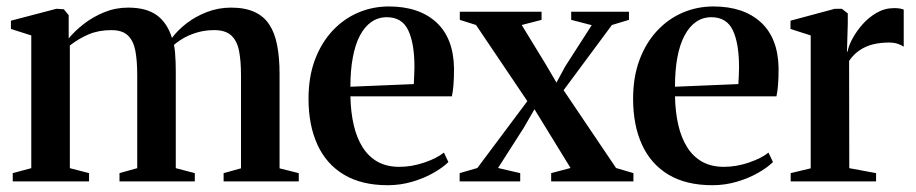

<svg xmlns="http://www.w3.org/2000/svg" viewBox="-20 -548 2768 580"><path d="M18.5 0V-25L74.5 -40V-441L13 -460.5V-485.5L150.5 -521.5L173 -520L187.5 -502V-432Q205.5 -454 233 -475.5Q260.5 -497 294.8 -511Q329 -525 367 -525Q422 -525 453.5 -502.2Q485 -479.5 499.5 -433.5Q517 -457 544 -477.8Q571 -498.5 605.5 -511.8Q640 -525 678 -525Q719.5 -525 748 -512.2Q776.5 -499.5 793.2 -474.2Q810 -449 817.2 -411.5Q824.5 -374 824.5 -324.5V-39.5L882.5 -25V0H655.5V-25L708 -39.5V-322Q708 -364.5 702 -394.8Q696 -425 678.5 -441Q661 -457 627.5 -457Q602 -457 580.2 -451.2Q558.5 -445.5 540 -435.8Q521.5 -426 505.5 -412.5Q507.5 -403 508.8 -389.2Q510 -375.5 510.5 -360.2Q511 -345 511 -330.5V-40L568.5 -25V0H341V-25L394.5 -40V-322.5Q394.5 -365 388.8 -395Q383 -425 366.2 -441Q349.5 -457 316.5 -457Q277.5 -457 247.2 -444Q217 -431 191 -410.5V-40L249 -25V0Z M1151.5 11.5Q1072 11.5 1018.8 -20.5Q965.5 -52.5 938.8 -111.2Q912 -170 912 -249.5Q912 -315.5 931.2 -367Q950.5 -418.5 984.2 -454.8Q1018 -491 1061.8 -509.8Q1105.5 -528.5 1154.5 -528.5Q1245.5 -528.5 1297.8 -480.8Q1350 -433 1351.5 -342Q1351.5 -310.5 1349.8 -290.2Q1348 -270 1345 -257H1038.5Q1039.5 -209.5 1048.5 -170.5Q1057.5 -131.5 1075.5 -103Q1093.5 -74.5 1121 -59.2Q1148.5 -44 1186.5 -44Q1223.5 -44 1261.2 -56.8Q1299 -69.5 1321 -87L1334.5 -58.5Q1318 -42 1289.5 -25.8Q1261 -9.5 1225.2 1Q1189.5 11.5 1151.5 11.5ZM1038.5 -286 1230 -294Q1231 -307 1231.2 -319.5Q1231.5 -332 1232 -345Q1232 -417 1213.2 -456.5Q1194.5 -496 1148.5 -496Q1122.5 -496 1102 -481.8Q1081.5 -467.5 1067.2 -440.5Q1053 -413.5 1045.8 -374.5Q1038.5 -335.5 1038.5 -286Z M1422 -40.5 1573 -242.5 1418 -472.5 1369 -488V-512.5H1616V-488L1556 -472.5L1629 -353L1661 -298.5L1687.5 -347.5L1767.5 -472L1705.5 -488V-512.5H1880V-488L1828.5 -472.5L1682.5 -275.5L1841 -40.5L1893.5 -25V0H1645V-25L1703.5 -40.5L1632 -157L1594.5 -218L1562.5 -162.5L1484.5 -40.5L1551.5 -25V0H1368.5V-25Z M2132 11.5Q2052.5 11.5 1999.2 -20.5Q1946 -52.5 1919.2 -111.2Q1892.5 -170 1892.5 -249.5Q1892.5 -315.5 1911.8 -367Q1931 -418.5 1964.8 -454.8Q1998.5 -491 2042.2 -509.8Q2086 -528.5 2135 -528.5Q2226 -528.5 2278.2 -480.8Q2330.5 -433 2332 -342Q2332 -310.5 2330.2 -290.2Q2328.5 -270 2325.5 -257H2019Q2020 -209.5 2029 -170.5Q2038 -131.5 2056 -103Q2074 -74.5 2101.5 -59.2Q2129 -44 2167 -44Q2204 -44 2241.8 -56.8Q2279.5 -69.5 2301.5 -87L2315 -58.5Q2298.5 -42 2270 -25.8Q2241.5 -9.5 2205.8 1Q2170 11.5 2132 11.5ZM2019 -286 2210.5 -294Q2211.5 -307 2211.8 -319.5Q2212 -332 2212.5 -345Q2212.5 -417 2193.8 -456.5Q2175 -496 2129 -496Q2103 -496 2082.5 -481.8Q2062 -467.5 2047.8 -440.5Q2033.5 -413.5 2026.2 -374.5Q2019 -335.5 2019 -286Z M2368.5 0V-25L2429 -39.5V-441L2368 -460.5V-485.5L2502 -521.5H2523L2541 -507.5V-477L2538.5 -390L2541 -394.5Q2543.5 -409.5 2555 -431Q2566.5 -452.5 2585 -473.8Q2603.5 -495 2628 -509.2Q2652.5 -523.5 2681 -523.5Q2692 -523.5 2698.8 -522.2Q2705.5 -521 2710 -519V-407Q2704.5 -411 2693.2 -415.2Q2682 -419.5 2665.5 -419.5Q2639.5 -419.5 2617.2 -414Q2595 -408.5 2576.8 -396.2Q2558.5 -384 2545 -364L2545.5 -40L2626.5 -25V0Z"/></svg>

Font: Merriweather 120pt SemiBold
Style: Regular
Weight: 600
Version: Version 2.100